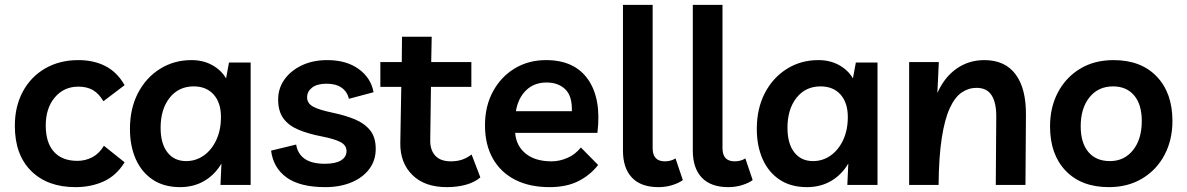

<svg xmlns="http://www.w3.org/2000/svg" viewBox="-20 -760 4879 789"><path d="M290 9Q175 9 108 -57.5Q41 -124 41 -243Q41 -323 74 -384Q107 -445 166 -479Q225 -513 302 -513Q366 -513 414 -488Q462 -463 492 -410L405 -344Q386 -376 361.5 -390Q337 -404 302 -404Q243 -404 205.5 -360Q168 -316 168 -244Q168 -174 201.5 -136.5Q235 -99 298 -99Q331 -99 359.5 -114Q388 -129 407 -161L492 -93Q458 -38 406 -14.5Q354 9 290 9Z M1010 -503V0H886L890 -88Q863 -42 819.5 -16.5Q776 9 720 9Q654 9 608 -21.5Q562 -52 538 -106Q514 -160 514 -230Q514 -314 547 -377.5Q580 -441 637.5 -477Q695 -513 767 -513Q815 -513 852 -492.5Q889 -472 909 -438L921 -503ZM776 -405Q714 -405 677 -358Q640 -311 640 -235Q640 -170 668 -134Q696 -98 745 -98Q785 -98 817.5 -121Q850 -144 869 -185Q888 -226 888 -279Q888 -338 858 -371.5Q828 -405 776 -405Z M1317 9Q1213 9 1158 -30.5Q1103 -70 1094 -141L1197 -166Q1203 -128 1232 -107.5Q1261 -87 1315 -87Q1359 -87 1381.5 -101Q1404 -115 1404 -139Q1404 -163 1379.5 -176Q1355 -189 1304 -199Q1247 -210 1206.5 -227Q1166 -244 1144.5 -273.5Q1123 -303 1123 -351Q1123 -397 1149 -433.5Q1175 -470 1220.5 -491.5Q1266 -513 1325 -513Q1404 -513 1454.5 -476Q1505 -439 1515 -381L1414 -354Q1407 -383 1384 -399.5Q1361 -416 1322 -416Q1283 -416 1262.5 -400Q1242 -384 1242 -360Q1242 -336 1265.5 -322.5Q1289 -309 1346 -297Q1399 -286 1438.5 -269.5Q1478 -253 1501 -224.5Q1524 -196 1524 -148Q1524 -101 1497.5 -65.5Q1471 -30 1424 -10.5Q1377 9 1317 9Z M1816 9Q1725 9 1674.5 -41Q1624 -91 1625 -172L1629 -403H1543V-505H1631L1632 -609H1754L1752 -505H1917V-403H1751L1748 -185Q1747 -144 1768.5 -120.5Q1790 -97 1833 -97Q1856 -97 1876 -103Q1896 -109 1918 -125L1954 -31Q1931 -11 1895 -1Q1859 9 1816 9Z M2238 9Q2156 9 2096.5 -21.5Q2037 -52 2005 -109Q1973 -166 1973 -245Q1973 -324 2006 -384.5Q2039 -445 2095.5 -479Q2152 -513 2224 -513Q2341 -513 2396.5 -433.5Q2452 -354 2435 -214H2097Q2101 -161 2140 -129Q2179 -97 2247 -97Q2279 -97 2311.5 -111Q2344 -125 2367 -154L2438 -82Q2404 -39 2355.5 -15Q2307 9 2238 9ZM2226 -421Q2175 -421 2142 -389Q2109 -357 2100 -303H2330Q2332 -365 2303 -393Q2274 -421 2226 -421Z M2686 9Q2614 9 2577 -30Q2540 -69 2540 -141V-740H2662V-151Q2662 -97 2712 -97Q2737 -97 2756 -109L2786 -20Q2770 -8 2743 0.5Q2716 9 2686 9Z M2973 9Q2901 9 2864 -30Q2827 -69 2827 -141V-740H2949V-151Q2949 -97 2999 -97Q3024 -97 3043 -109L3073 -20Q3057 -8 3030 0.5Q3003 9 2973 9Z M3586 -503V0H3462L3466 -88Q3439 -42 3395.5 -16.5Q3352 9 3296 9Q3230 9 3184 -21.5Q3138 -52 3114 -106Q3090 -160 3090 -230Q3090 -314 3123 -377.5Q3156 -441 3213.5 -477Q3271 -513 3343 -513Q3391 -513 3428 -492.5Q3465 -472 3485 -438L3497 -503ZM3352 -405Q3290 -405 3253 -358Q3216 -311 3216 -235Q3216 -170 3244 -134Q3272 -98 3321 -98Q3361 -98 3393.5 -121Q3426 -144 3445 -185Q3464 -226 3464 -279Q3464 -338 3434 -371.5Q3404 -405 3352 -405Z M3716 0V-505H3838L3832 -378Q3861 -443 3911 -478Q3961 -513 4025 -513Q4110 -513 4153.5 -454.5Q4197 -396 4196 -287L4194 0H4072L4074 -277Q4075 -336 4055.5 -367.5Q4036 -399 3993 -399Q3960 -399 3932 -380Q3904 -361 3883 -315.5Q3862 -270 3850 -192.5Q3838 -115 3837 0Z M4556 -513Q4669 -513 4733.5 -445.5Q4798 -378 4798 -263Q4798 -185 4765.5 -123.5Q4733 -62 4674 -26.5Q4615 9 4537 9Q4424 9 4359.5 -58Q4295 -125 4295 -241Q4295 -319 4327.5 -380.5Q4360 -442 4418.5 -477.5Q4477 -513 4556 -513ZM4541 -98Q4600 -98 4636 -143Q4672 -188 4672 -263Q4672 -331 4640.5 -368Q4609 -405 4554 -405Q4493 -405 4457 -360Q4421 -315 4421 -241Q4421 -173 4452.5 -135.5Q4484 -98 4541 -98Z"/></svg>

Font: Livvic SemiBold
Style: Regular
Weight: 600
Designer: Jacques Le Bailly, Baron von Fonthausen
Version: Version 1.001; ttfautohint (v1.8.2)